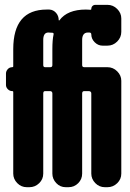

<svg xmlns="http://www.w3.org/2000/svg" viewBox="-20 -780 540 800"><path d="M198.2 -575.2Q198.2 -614.3 203.1 -635.7Q205.1 -643.6 197.3 -643.6Q194.3 -643.6 189 -644Q183.6 -644.5 181.6 -644.5Q159.2 -644.5 160.2 -610.4V-508.8Q160.2 -500 168 -500H189.5Q198.2 -500 198.2 -508.8ZM427.7 -759.8Q451.2 -759.8 468.3 -742.7Q485.4 -725.6 485.4 -703.1V-647.5Q485.4 -624 468.3 -606.9Q451.2 -589.8 427.7 -589.8H407.2Q388.7 -589.8 374.5 -604Q360.4 -618.2 360.4 -636.7Q360.4 -644.5 351.6 -644.5H346.7Q321.3 -644.5 322.3 -610.4V-508.8Q322.3 -500 331.1 -500H427.7Q451.2 -500 468.3 -482.9Q485.4 -465.8 485.4 -443.4V-56.6Q485.4 -33.2 468.3 -16.6Q451.2 0 427.7 0H417Q393.6 0 377 -17.1Q360.4 -34.2 360.4 -56.6V-390.6Q360.4 -399.4 350.6 -400.4H331.1Q322.3 -400.4 322.3 -390.6V-56.6Q322.3 -33.2 305.7 -16.6Q289.1 0 265.6 0H253.9Q230.5 0 214.4 -17.1Q198.2 -34.2 198.2 -56.6V-390.6Q198.2 -399.4 189.5 -400.4H168Q160.2 -400.4 160.2 -390.6V-56.6Q160.2 -33.2 143.1 -16.6Q126 0 102.5 0H91.8Q68.4 0 51.8 -17.1Q35.2 -34.2 35.2 -56.6V-396.5Q35.2 -400.4 31.2 -400.4Q20.5 -400.4 12.7 -408.2Q4.9 -416 4.9 -425.8V-473.6Q4.9 -483.4 12.2 -491.7Q19.5 -500 31.2 -500Q35.2 -500 35.2 -503.9V-575.2Q35.2 -740.2 174.8 -740.2H185.5Q202.1 -739.3 213.4 -726.6Q224.6 -713.9 224.6 -696.3Q224.6 -695.3 225.6 -694.8Q226.6 -694.3 227.5 -695.3Q260.7 -740.2 337.9 -740.2Q349.6 -740.2 357.4 -739.3Q360.4 -739.3 360.4 -742.2Q360.4 -750 365.2 -754.9Q370.1 -759.8 377.9 -759.8Z"/></svg>

Font: Rounded Mgen+ 1mn bold
Style: Bold
Weight: 700
Designer: [Source Han Sans]
Ryoko NISHIZUKA  (kana & ideographs); Paul D. Hunt (Latin, Greek & Cyrillic); Wenlong ZHANG  (bopomofo
Version: Version 1.059.20150602